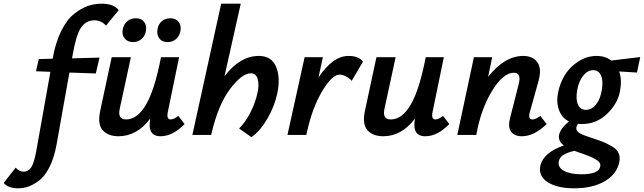

<svg xmlns="http://www.w3.org/2000/svg" viewBox="-161 -731 3488 1040"><path d="M389 -711Q455 -711 482 -676L413 -592Q388 -621 350 -621Q305 -621 278.5 -582.5Q252 -544 233 -436L229 -415L378 -419L358 -333L215 -338L145 54Q132 125 106.5 175Q81 225 49.5 248Q18 271 -8.5 280Q-35 289 -63 289Q-117 289 -141 260L-76 177Q-57 199 -32 199Q-9 199 7.5 176Q24 153 36 84L112 -342L34 -345L49 -411L124 -413Q140 -502 171 -564Q202 -626 240.5 -656Q279 -686 314.5 -698.5Q350 -711 389 -711Z M560 -503Q529 -503 513 -524.5Q497 -546 505 -577Q511 -602 529.5 -617Q548 -632 575 -632Q605 -632 620 -612Q635 -592 629 -561Q624 -535 605 -519Q586 -503 560 -503ZM747 -503Q716 -503 701 -524.5Q686 -546 693 -577Q698 -602 716.5 -617Q735 -632 762 -632Q792 -632 807 -612Q822 -592 816 -561Q811 -535 792 -519Q773 -503 747 -503ZM805 -103 839 -59Q774 7 709 7Q635 7 653 -89Q581 7 481 7Q425 7 395.5 -25.5Q366 -58 382 -132L444 -421H548L488 -144Q474 -84 522 -84Q583 -84 630 -164.5Q677 -245 711 -421H809L748 -124Q740 -84 763 -84Q780 -84 805 -103Z M1241 -428Q1310 -428 1334.5 -369.5Q1359 -311 1341 -225Q1326 -155 1287.5 -88.5Q1249 -22 1201 12L1134 -35Q1168 -68 1195 -121Q1222 -174 1233 -225Q1244 -270 1235 -302Q1226 -334 1198 -334Q1149 -334 1084.5 -248Q1020 -162 984 -5L983 0H881L1037 -711H1143L1055 -318Q1139 -428 1241 -428Z M1726 -428Q1783 -428 1805 -397L1744 -293Q1731 -308 1712 -317.5Q1693 -327 1679 -327Q1638 -327 1584.5 -237.5Q1531 -148 1503 -21L1498 0H1396L1489 -421H1588L1564 -311Q1642 -428 1726 -428Z M2239 -103 2273 -59Q2208 7 2143 7Q2069 7 2087 -89Q2015 7 1915 7Q1859 7 1829.5 -25.5Q1800 -58 1816 -132L1878 -421H1982L1922 -144Q1908 -84 1956 -84Q2017 -84 2064 -164.5Q2111 -245 2145 -421H2243L2182 -124Q2174 -84 2197 -84Q2214 -84 2239 -103Z M2766 -103 2800 -59Q2732 7 2666 7Q2626 7 2607.5 -17.5Q2589 -42 2602 -92L2649 -277Q2664 -337 2622 -337Q2565 -337 2504.5 -239Q2444 -141 2419 0H2316L2406 -421H2505L2483 -315Q2573 -428 2673 -428Q2725 -428 2750 -393.5Q2775 -359 2755 -289L2709 -124Q2697 -84 2724 -84Q2741 -84 2766 -103Z M3307 -422 3289 -338 3193 -344Q3209 -299 3197 -235Q3184 -169 3127 -114Q3070 -59 2989 -59Q2976 -59 2970 -60Q2962 -50 2961 -41Q2958 -21 2981 -8.5Q3004 4 3053 19Q3089 31 3108.5 39Q3128 47 3154 62Q3180 77 3189.5 97.5Q3199 118 3194 145Q3181 212 3115 250.5Q3049 289 2950 289Q2858 289 2806 256Q2754 223 2766 166Q2783 95 2893 57Q2862 34 2867 1Q2874 -35 2921 -73Q2881 -93 2866 -137.5Q2851 -182 2863 -235Q2884 -326 2943.5 -377Q3003 -428 3070 -428Q3118 -428 3150 -403ZM3099 -245Q3107 -295 3094 -323Q3081 -351 3052 -351Q3022 -351 2997.5 -320.5Q2973 -290 2965 -240Q2957 -191 2970 -163.5Q2983 -136 3013 -136Q3044 -136 3067.5 -165Q3091 -194 3099 -245ZM2990 100Q2984 98 2971 93.5Q2958 89 2951 86Q2912 95 2891.5 107.5Q2871 120 2866 142Q2859 175 2893 194Q2927 213 2989 213Q3081 213 3090 172Q3093 160 3086.5 150Q3080 140 3062.5 130.5Q3045 121 3031.5 115.5Q3018 110 2990 100Z"/></svg>

Font: EauTest
Style: Bold Italic
Weight: 700
Italic angle: -12°
Designer: Christian Thalmann (Catharsis Fonts)
Version: Version 0.001;PS 000.001;hotconv 1.0.88;makeotf.lib2.5.64775